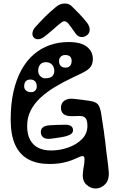

<svg xmlns="http://www.w3.org/2000/svg" viewBox="-20 -952 647 1096"><path d="M261 -16Q192 -16 142.8 -42Q93.5 -68 67.2 -124Q41 -180 41 -270Q41 -359 57.2 -430Q73.5 -501 103 -554Q132.5 -607 173.5 -642Q214.5 -677 264.5 -694.5Q314.5 -712 371 -712Q443 -712 476.5 -684.8Q510 -657.5 510 -616Q510 -593.5 502.2 -578.8Q494.5 -564 479.5 -553.2Q464.5 -542.5 443 -532.2Q421.5 -522 394 -509Q340.5 -483.5 293.5 -455.2Q246.5 -427 211 -394Q175.5 -361 155.2 -321.2Q135 -281.5 135 -233Q135 -185 151.8 -154Q168.5 -123 199 -108Q229.5 -93 271 -93Q321.5 -93 369.2 -109.8Q417 -126.5 448 -158Q479 -189.5 479 -234Q479 -254 474.5 -266.5Q470 -279 459.5 -284.8Q449 -290.5 431 -290Q420 -289.5 409.8 -289.2Q399.5 -289 388 -289Q360.5 -288.5 344.2 -300Q328 -311.5 328 -336Q328 -364.5 348 -377.8Q368 -391 398 -388Q422 -386 447.8 -382.5Q473.5 -379 493 -376Q527 -371 539.5 -355.5Q552 -340 558 -301Q561 -281 564 -261.2Q567 -241.5 570 -221Q571 -214.5 572.2 -208.2Q573.5 -202 574 -195Q575 -187 575.8 -178.8Q576.5 -170.5 578 -163Q579.5 -152.5 581 -142.2Q582.5 -132 583 -122Q584 -114.5 584.8 -107.8Q585.5 -101 586 -94Q587.5 -84.5 588.5 -75.2Q589.5 -66 591 -57Q593.5 -37.5 595.8 -18.5Q598 0.5 600 20Q606 73 581.5 98.5Q557 124 526 124Q497 124 473 101.8Q449 79.5 453 38Q455.5 10 458.5 -3.5Q461.5 -17 462 -34Q463 -46 461.2 -53.5Q459.5 -61 451 -61Q443 -61 429 -54.2Q415 -47.5 392.5 -38.5Q370 -29.5 337.8 -22.8Q305.5 -16 261 -16ZM354 -566Q371.5 -566 380.2 -576.5Q389 -587 389 -605Q389 -620 380.2 -629Q371.5 -638 351 -638Q337.5 -638 327.2 -628.8Q317 -619.5 317 -603Q317 -586.5 326.2 -576.2Q335.5 -566 354 -566ZM237 -505Q265.5 -505 277.8 -516.5Q290 -528 290 -548Q290 -570 276.5 -583.5Q263 -597 242 -597Q220.5 -597 209.2 -583.5Q198 -570 198 -548Q198 -528.5 210.5 -516.8Q223 -505 237 -505ZM159 -426Q172.5 -426 181.2 -435.2Q190 -444.5 190 -457Q190 -478 180 -488Q170 -498 154 -498Q135.5 -498 126.8 -488Q118 -478 118 -459Q118 -444 128.8 -435Q139.5 -426 159 -426ZM355 -174Q336.5 -169.5 313 -166Q289.5 -162.5 269 -160Q241.5 -157 227.2 -167.5Q213 -178 213 -199Q213 -215 224.8 -225Q236.5 -235 264 -237Q286.5 -238.5 310 -239.2Q333.5 -240 353 -240Q375 -240 386 -232Q397 -224 397 -208Q397 -196 386.5 -187.8Q376 -179.5 355 -174ZM180 -568 130 -523Q119.5 -532.5 115 -540.2Q110.5 -548 112.5 -556Q114.5 -564 124 -574Q142 -590.5 154 -587.2Q166 -584 180 -568ZM231 -741Q213.5 -728 197 -728Q183.5 -728 174.2 -736.5Q165 -745 165 -759Q165 -779.5 182 -798Q213.5 -832.5 238.8 -857.8Q264 -883 299 -912Q322 -932 350.5 -932Q374 -932 390 -916Q412.5 -893.5 435 -870.5Q457.5 -847.5 477 -822Q492 -802 492 -783Q492 -764 478 -752.2Q464 -740.5 447.5 -740.5Q426 -740.5 412 -760Q398 -779.5 388 -794Q378 -808.5 369 -819Q361.5 -827.5 352.2 -830.2Q343 -833 331 -824Q314 -811.5 286.5 -786.8Q259 -762 231 -741Z"/></svg>

Font: Kablammo
Style: Regular
Weight: 400
Designer: Travis Kochel, Lizy Gershenzon, Daria Petrova, Ethan Cohen
Foundry: Vectro Type Foundry
Version: Version 1.002